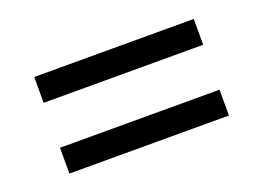

<svg xmlns="http://www.w3.org/2000/svg" viewBox="-54 -578 701 510"><g transform="rotate(-20 296.0 -322.5)"><path d="M70 -459H521V-386H70ZM70 -259H521V-186H70Z"/></g></svg>

Font: hexugurmukhi05
Style: Book
Weight: 400
Designer: Jelle Bosma - Monotype Design Team
Foundry: Monotype Imaging Inc.
Version: Version 2.003